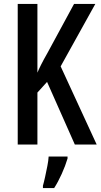

<svg xmlns="http://www.w3.org/2000/svg" viewBox="-20 -734 511 975"><path d="M471 0H360L219 -318L170 -264V0H70V-714H170V-365Q176 -380 188.5 -405Q201 -430 221 -465L356 -714H464L288 -397ZM323 71Q312 108 293.5 149Q275 190 255 221H198V209Q203 192 209 164.5Q215 137 220.5 109Q226 81 227 61H323Z"/></svg>

Font: Noto Sans Georgian ExtraCondensed Medium
Style: Regular
Weight: 500
Width: 2
Designer: Monotype Design Team, Akaki Razmadze
Foundry: Google LLC
Version: Version 2.005; ttfautohint (v1.8.4.7-5d5b)